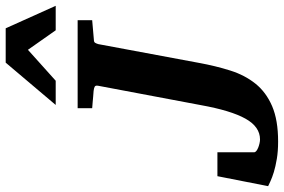

<svg xmlns="http://www.w3.org/2000/svg" viewBox="-198 -779 974 658"><g transform="rotate(-90 289.0 -450.0)"><path d="M481 -615.2Q474.1 -615.2 471.4 -611.1Q468.8 -606.9 466.8 -600.1L402.8 -256.8Q392.1 -197.8 376.2 -147.7Q360.4 -97.7 331.1 -61.3Q301.8 -24.9 254.2 -4.4Q206.5 16.1 132.8 16.1Q99.6 16.1 73.5 11.7Q47.4 7.3 28.3 1.5Q9.3 -4.4 -2.7 -10Q-14.6 -15.6 -20 -18.1L14.2 -191.9H96.2V-65.9Q96.2 -62 100.8 -58.3Q105.5 -54.7 112.3 -52Q119.1 -49.3 126.7 -47.6Q134.3 -45.9 140.1 -45.9Q183.6 -45.9 211.4 -95.9Q239.3 -146 257.8 -249L324.2 -601.1Q325.7 -609.9 320.8 -612.5Q315.9 -615.2 306.2 -616.2Q296.9 -616.7 287.1 -617.7Q278.8 -618.7 268.1 -619.4Q257.3 -620.1 247.1 -621.1V-670.9H548.8V-621.1ZM514.2 -746.1 447.3 -841.3 341.3 -746.1H258.3L403.3 -917.5H521L598.1 -746.1Z"/></g></svg>

Font: Charis SIL Eur
Style: Bold Italic
Weight: 700
Italic angle: -11°
Foundry: SIL International
Version: Version 5.000